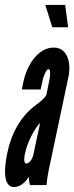

<svg xmlns="http://www.w3.org/2000/svg" viewBox="-35 -747 300 775"><path d="M148 -727 176 -637H240L228 -727ZM152 -363C146 -352 127 -335 111 -324C45 -276 9 -203 -6 -127C-13 -93 -31 8 22 8C46 8 69 -12 81 -33C81 -27 84 -5 86 0H153C155 -24 158 -46 169 -95L240 -431C253 -482 243 -555 182 -555C116 -555 73 -480 60 -419L53 -386H129L137 -422C140 -436 151 -468 161 -468C170 -468 168 -439 164 -422ZM100 -124C96 -105 84 -87 71 -87C57 -87 65 -125 66 -128C75 -172 104 -228 127 -251Z"/></svg>

Font: League Gothic Condensed Italic
Style: Regular
Weight: 400
Width: 3
Designer: Tyler Finck
Foundry: The League of Moveable Type
Version: Version 1.001;PS 001.001;hotconv 1.0.56;makeotf.lib2.0.21325